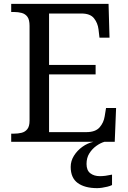

<svg xmlns="http://www.w3.org/2000/svg" viewBox="-20 -734 663 994"><path d="M38 0V-42H51Q73 -42 91.5 -46.5Q110 -51 121.5 -65.5Q133 -80 133 -109V-600Q133 -632 122 -647Q111 -662 92.5 -667Q74 -672 51 -672H38V-714H542L547 -539H495L490 -582Q486 -615 466.5 -639.5Q447 -664 402 -664H234V-398H475V-349H234V-50H427Q474 -50 495.5 -74.5Q517 -99 522 -132L529 -175H581L574 0ZM483 240Q419 240 382.5 213.5Q346 187 346 130Q346 99 363 72Q380 45 406.5 26Q433 7 464 0H521Q500 6 478.5 21.5Q457 37 442.5 60Q428 83 428 115Q428 148 447.5 163Q467 178 497 178Q511 178 526.5 176Q542 174 560 170V224Q550 229 536 232.5Q522 236 508 238Q494 240 483 240Z"/></svg>

Font: Noto Rashi Hebrew
Style: Regular
Weight: 400
Version: Version 1.006